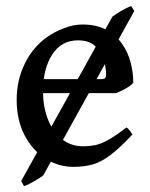

<svg xmlns="http://www.w3.org/2000/svg" viewBox="-20 -552 509 652"><path d="M432.6 -271Q423.8 -260.7 406.7 -251.2Q389.6 -241.7 374 -235.8H89.4L89.8 -283.2H321.8Q333 -283.2 336.7 -286.9Q340.3 -290.5 340.3 -300.8Q340.3 -318.8 332.8 -345.9Q325.2 -373 304.7 -394Q284.2 -415 244.6 -415Q188 -415 157 -366.2Q126 -317.4 126 -241.7Q126 -190.9 142.1 -148.4Q158.2 -106 189 -80.6Q219.7 -55.2 263.2 -55.2Q283.7 -55.2 303 -59.1Q322.3 -63 347.2 -76.7Q372.1 -90.3 409.2 -119.1Q415.5 -115.7 421.6 -107.4Q427.7 -99.1 429.7 -95.2Q385.7 -48.3 354 -24.7Q322.3 -1 293.5 6.8Q264.6 14.6 229.5 14.6Q177.7 14.6 133.8 -13.7Q89.8 -42 63.2 -93.3Q36.6 -144.5 36.6 -213.4Q36.6 -279.3 64.2 -335.9Q91.8 -392.6 142.1 -427.7Q165 -443.8 197.5 -456.3Q230 -468.8 259.8 -468.8Q307.6 -468.8 340.6 -450.9Q373.5 -433.1 394 -403.8Q414.6 -374.5 423.6 -339.6Q432.6 -304.7 432.6 -271ZM436 -514.6 127 43.5Q117.2 51.3 95.7 63.7Q74.2 76.2 61.5 80.1L51.8 63L361.8 -495.6Q394 -519 425.3 -531.7Z"/></svg>

Font: Gentium Book Plus
Style: Regular
Weight: 400
Designer: Victor Gaultney, Annie Olsen, Iska Routamaa, Becca Hirsbrunner
Foundry: SIL International
Version: Version 6.101